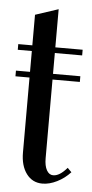

<svg xmlns="http://www.w3.org/2000/svg" viewBox="-49 -667 339 707"><g transform="rotate(5 120.0 -313.5)"><path d="M135 9Q98 9 76 -20.5Q54 -50 54 -99V-376H2V-397H54V-474H2V-495H54V-608L139 -636V-495H240V-474H139V-397H240V-376H139V-85Q139 -57 148 -41Q157 -25 172 -25Q196 -25 223 -57L238 -42Q217 -19 189 -5Q161 9 135 9Z"/></g></svg>

Font: Moniqa SemBd Heading
Style: Regular
Weight: 600
Designer: Rajesh Rajput
Foundry: Rajesh Rajput
Version: Version 1.000